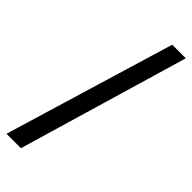

<svg xmlns="http://www.w3.org/2000/svg" viewBox="-264 -777 854 854"><g transform="rotate(45 163.5 -349.5)"><path d="M90.8 50.8H0L241.2 -750.5H326.7Z"/></g></svg>

Font: Myanmar Pyu Pro
Style: Regular
Weight: 400
Designer: Khon Soe Zaw Thu
Foundry: PaOh Unicode
Version: Version 2.00 April 29, 2017